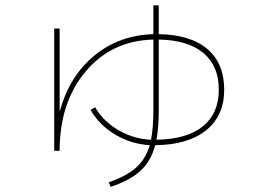

<svg xmlns="http://www.w3.org/2000/svg" viewBox="-20 -652 1040 728"><path d="M561.5 -631.8H582V-522.5Q702.1 -520.5 766.1 -466.3Q830.1 -412.1 830.1 -311.5Q830.1 -212.9 761.2 -157.7Q692.4 -102.5 568.4 -101.6Q552.7 -41 512.7 -4.4Q472.7 32.2 399.4 56.6L392.6 39.1Q460 15.6 496.1 -16.6Q532.2 -48.8 547.9 -101.6Q477.5 -105.5 417 -141.6Q356.4 -177.7 323.2 -235.4L340.8 -245.1Q372.1 -191.4 429.7 -158.2Q487.3 -125 552.7 -122.1Q561.5 -168 561.5 -232.4V-502Q403.3 -498 304.7 -380.9Q206.1 -263.7 206.1 -80.1H185.5V-543.9H206.1V-231.4H207Q243.2 -363.3 337.4 -440.9Q431.6 -518.6 561.5 -522.5ZM582 -502V-232.4Q582 -168 573.2 -122.1Q688.5 -124 749 -172.9Q809.6 -221.7 809.6 -312Q809.6 -402.3 751 -451.2Q692.4 -500 582 -502Z"/></svg>

Font: Mgen+ 1m thin
Style: Regular
Weight: 100
Designer: [Source Han Sans]
Ryoko NISHIZUKA  (kana & ideographs); Paul D. Hunt (Latin, Greek & Cyrillic); Wenlong ZHANG  (bopomofo
Version: Version 1.059.20150602